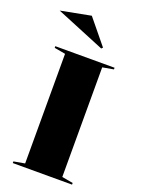

<svg xmlns="http://www.w3.org/2000/svg" viewBox="-173 -1018 805 1093"><g transform="rotate(20 229.5 -471.0)"><path d="M409 -708V-698L342 -686V-22L409 -10V0H50V-10L117 -22V-686L50 -698V-708ZM300 -785 4 -907 186 -942 308 -793Z"/></g></svg>

Font: Kalnia SemiExpanded Medium
Style: Regular
Weight: 500
Width: 6
Designer: Frida Medrano
Foundry: Frida Medrano
Version: Version 1.105